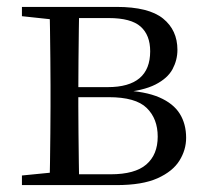

<svg xmlns="http://www.w3.org/2000/svg" viewBox="-20 -536 596 556"><path d="M43.5 0V-27.8L152.7 -38.6L166.2 -31.3H300.6Q370.8 -31.3 403.7 -59.7Q436.7 -88.1 436.7 -140.4Q436.7 -192.3 404.8 -223.4Q373 -254.6 294.6 -254.6H166.2V-283.7H292Q414.9 -283.7 414.9 -387.5Q414.9 -434.3 387.2 -459Q359.4 -483.7 295 -483.7H166.2L152.7 -477.4L43.5 -489.1V-516H317.6Q410.5 -516 452.2 -482.3Q493.8 -448.6 493.8 -391.7Q493.8 -362.3 479.7 -335.8Q465.5 -309.3 430.1 -291.2Q394.7 -273.1 330.5 -267.5L333.1 -274.5Q400.6 -271.7 441.4 -254Q482.1 -236.3 500.6 -206.6Q519 -177 519 -136.9Q519 -101.9 499.6 -70.8Q480.2 -39.6 436.2 -19.8Q392.2 0 317.6 0ZM123.1 0Q124.3 -24.4 124.8 -65.3Q125.3 -106.3 125.8 -150.3Q126.3 -194.3 126.3 -228.5V-288.3Q126.3 -321.7 125.8 -365.7Q125.3 -409.7 124.8 -450.7Q124.3 -491.8 123.1 -516H209.8Q208.8 -491.8 208.3 -450.2Q207.8 -408.7 207.3 -361.2Q206.8 -313.7 206.8 -272V-228.5Q206.8 -194.3 207.3 -150.3Q207.8 -106.3 208.3 -65.3Q208.8 -24.4 209.8 0Z"/></svg>

Font: Noto Serif HK
Style: Regular
Weight: 200
Designer: Ryoko NISHIZUKA 西塚涼子 (kana & ideographs); Frank Grießhammer (Latin, Greek & Cyrillic); Wenlong ZHANG 张文龙 (bopomofo); San
Foundry: Adobe
Version: Version 2.001;hotconv 1.1.0;makeotfexe 2.6.0